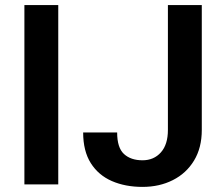

<svg xmlns="http://www.w3.org/2000/svg" viewBox="-20 -731 885 761"><path d="M210.9 -710.9V0H76.7V-710.9ZM645.5 -215.8V-710.9H779.8V-215.8Q779.8 -145 749 -94.5Q718.3 -43.9 665 -17.1Q611.8 9.8 544.9 9.8Q476.6 9.8 423.3 -13.4Q370.1 -36.6 339.8 -84.5Q309.6 -132.3 309.6 -206.1H444.3Q444.3 -145.5 471.4 -120.6Q498.5 -95.7 544.9 -95.7Q589.8 -95.7 617.7 -127Q645.5 -158.2 645.5 -215.8Z"/></svg>

Font: Vazirmatn RD UI SemiBold
Style: Regular
Weight: 600
Designer: Saber Rastikerdar
Foundry: Saber Rastikerdar
Version: Version 33.003